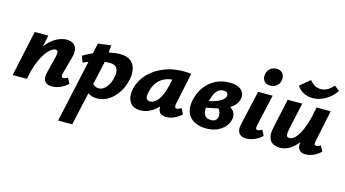

<svg xmlns="http://www.w3.org/2000/svg" viewBox="-99 -1050 3093 1722"><g transform="rotate(15 1447.5 -189.0)"><path d="M379 8Q352 8 332 -2.5Q312 -13 304.5 -37.5Q297 -62 307 -103L346 -260Q352 -287 349.5 -303.5Q347 -320 329 -320Q308 -320 282 -299Q256 -278 230 -237Q204 -196 182 -136Q160 -76 148 0H80Q105 -117 141.5 -199.5Q178 -282 221.5 -333Q265 -384 311.5 -408Q358 -432 402 -432Q438 -432 462.5 -416.5Q487 -401 494.5 -369Q502 -337 488 -286L445 -131Q440 -112 443.5 -101.5Q447 -91 461 -91Q468 -91 477 -94Q486 -97 500 -106L527 -55Q492 -23 454.5 -7.5Q417 8 379 8ZM15 0 106 -424H232L143 0Z M514 289 680 -470 801 -486 788 -353 645 289ZM799 7Q761 7 733 -6Q705 -19 687 -38.5Q669 -58 661 -78L713 -129Q731 -106 750.5 -95Q770 -84 789 -84Q814 -84 836 -99.5Q858 -115 875.5 -144Q893 -173 901 -213Q914 -269 896.5 -300Q879 -331 826 -331Q807 -331 778.5 -326.5Q750 -322 717 -313.5Q684 -305 651 -293.5Q618 -282 592 -269L570 -327Q621 -360 681.5 -383Q742 -406 799 -418.5Q856 -431 897 -431Q962 -431 996.5 -403.5Q1031 -376 1040.5 -332.5Q1050 -289 1041 -241Q1028 -171 992.5 -114.5Q957 -58 907 -25.5Q857 7 799 7Z M1203 10Q1131 10 1102.5 -37Q1074 -84 1087 -151Q1098 -207 1131 -257.5Q1164 -308 1217 -346.5Q1270 -385 1338.5 -407Q1407 -429 1488 -429Q1513 -429 1529 -427.5Q1545 -426 1559 -424L1497 -131Q1489 -89 1513 -89Q1521 -89 1531.5 -93.5Q1542 -98 1555 -106L1582 -54Q1545 -22 1510.5 -7Q1476 8 1439 8Q1414 8 1395 -2.5Q1376 -13 1369 -37.5Q1362 -62 1371 -103L1401 -246L1470 -277Q1455 -211 1427 -158Q1399 -105 1363 -67.5Q1327 -30 1286 -10Q1245 10 1203 10ZM1265 -90Q1286 -90 1306 -103Q1326 -116 1343 -140.5Q1360 -165 1374 -200Q1388 -235 1397 -278L1417 -377L1473 -327Q1463 -331 1453 -331.5Q1443 -332 1433 -332Q1387 -332 1351.5 -318.5Q1316 -305 1291 -281Q1266 -257 1250.5 -225Q1235 -193 1229 -154Q1222 -117 1233.5 -103.5Q1245 -90 1265 -90Z M1813 14Q1712 14 1662 -42.5Q1612 -99 1631 -197Q1646 -268 1684.5 -322.5Q1723 -377 1781.5 -407.5Q1840 -438 1913 -438Q1966 -438 1998 -422Q2030 -406 2042.5 -379Q2055 -352 2046 -318Q2036 -279 2006 -252Q1976 -225 1933.5 -208.5Q1891 -192 1844 -181.5Q1797 -171 1753 -164L1748 -225Q1817 -235 1864.5 -258.5Q1912 -282 1920 -311Q1923 -321 1920.5 -330.5Q1918 -340 1908 -347.5Q1898 -355 1878 -355Q1849 -355 1827.5 -337Q1806 -319 1792 -284.5Q1778 -250 1769 -199Q1762 -162 1765 -132.5Q1768 -103 1785 -86.5Q1802 -70 1837 -70Q1852 -70 1863.5 -74Q1875 -78 1883 -87Q1891 -96 1895 -110Q1900 -130 1894.5 -151Q1889 -172 1875 -187Q1861 -202 1842 -205L1918 -252Q1938 -247 1958.5 -237Q1979 -227 1995 -211.5Q2011 -196 2018.5 -173.5Q2026 -151 2019 -121Q2010 -84 1983 -53.5Q1956 -23 1913 -4.5Q1870 14 1813 14Z M2183 8Q2156 8 2135.5 -3Q2115 -14 2107 -39Q2099 -64 2108 -105L2180 -424H2315L2249 -131Q2245 -113 2248 -102Q2251 -91 2264 -91Q2272 -91 2281 -94Q2290 -97 2304 -106L2331 -55Q2297 -23 2258.5 -7.5Q2220 8 2183 8ZM2270 -506Q2242 -506 2224.5 -518.5Q2207 -531 2200.5 -552Q2194 -573 2200 -597Q2207 -628 2230 -647.5Q2253 -667 2287 -667Q2315 -667 2333 -654Q2351 -641 2357 -619.5Q2363 -598 2358 -573Q2350 -541 2326 -523.5Q2302 -506 2270 -506Z M2497 10Q2471 10 2448 2Q2425 -6 2410 -24Q2395 -42 2390 -73Q2385 -104 2396 -151L2455 -424H2590L2536 -178Q2528 -142 2530 -119Q2532 -96 2558 -96Q2576 -96 2597.5 -111.5Q2619 -127 2641.5 -164.5Q2664 -202 2685 -265Q2706 -328 2723 -424H2786Q2762 -299 2729.5 -215Q2697 -131 2659 -82Q2621 -33 2580 -11.5Q2539 10 2497 10ZM2733 8Q2707 8 2689 -3Q2671 -14 2664 -38.5Q2657 -63 2666 -103L2732 -424H2854L2793 -131Q2789 -111 2791.5 -101Q2794 -91 2808 -91Q2816 -91 2825 -94Q2834 -97 2848 -106L2875 -55Q2841 -22 2804 -7Q2767 8 2733 8ZM2669 -496Q2621 -496 2582.5 -515Q2544 -534 2519 -572L2612 -649Q2639 -616 2664 -604.5Q2689 -593 2716 -593Q2745 -593 2773 -607.5Q2801 -622 2832 -656L2879 -619Q2835 -556 2778 -526Q2721 -496 2669 -496Z"/></g></svg>

Font: Ysabeau ExtraBold
Style: Italic
Weight: 800
Italic angle: -12°
Designer: Christian Thalmann (Catharsis Fonts)
Version: Version 2.002